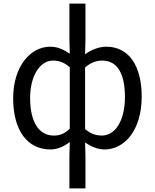

<svg xmlns="http://www.w3.org/2000/svg" viewBox="-20 -816 860 1065"><path d="M365 229H454V54L452 -26C487 -1 525 13 560 13C671 13 766 -94 766 -280C766 -448 697 -557 569 -557C529 -557 487 -540 452 -515L454 -597V-796H365V-597L367 -518C335 -540 301 -557 259 -557C148 -557 53 -447 53 -271C53 -90 134 13 259 13C301 13 337 -5 367 -28L365 54ZM278 -64C195 -64 147 -141 147 -272C147 -396 202 -480 274 -480C306 -480 337 -470 367 -443V-102C337 -73 310 -64 278 -64ZM544 -64C519 -64 485 -71 452 -100V-442C486 -471 518 -480 547 -480C635 -480 673 -400 673 -279C673 -145 619 -64 544 -64Z"/></svg>

Font: Noto Sans Mono CJK HK
Style: Regular
Weight: 400
Designer: Ryoko NISHIZUKA 西塚涼子 (kana, bopomofo & ideographs); Paul D. Hunt (Latin, Greek & Cyrillic); Sandoll Communications 산돌커뮤니
Foundry: Adobe
Version: Version 2.004;hotconv 1.0.118;makeotfexe 2.5.65603